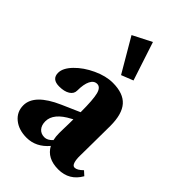

<svg xmlns="http://www.w3.org/2000/svg" viewBox="-217 -788 879 879"><g transform="rotate(45 222.0 -348.5)"><path d="M235.8 -497.6 140.1 -661.1 231.9 -708 293.5 -520.5ZM132.3 11.2Q81.5 11.2 49.3 -15.1Q17.1 -41.5 17.1 -83.5Q17.1 -155.3 138.2 -208.5L225.1 -246.6Q225.1 -328.6 216.8 -360.4Q208.5 -392.1 187 -392.1Q166.5 -392.1 155.3 -369.4Q144 -346.7 144 -305.2Q144 -284.7 124.5 -272.5Q105 -260.3 72.3 -260.3Q24.4 -260.3 24.4 -301.3Q24.4 -332 57.6 -366.2Q90.8 -400.4 140.4 -423.3Q189.9 -446.3 234.4 -446.3Q302.7 -446.3 334.2 -410.6Q365.7 -375 365.7 -298.3Q365.7 -254.9 364.7 -184.3Q363.8 -113.8 363.8 -103.5Q363.3 -79.1 368.4 -63.2Q373.5 -47.4 384.8 -47.4Q401.4 -47.4 423.8 -69.8L444.3 -51.3Q408.7 11.2 337.9 11.2Q265.6 11.2 237.8 -41Q193.4 11.2 132.3 11.2ZM140.1 -103Q140.1 -77.6 153.3 -62.7Q166.5 -47.9 189 -47.9Q208.5 -47.9 227.5 -68.4Q223.1 -86.9 223.1 -109.9Q223.1 -120.1 223.6 -138.4Q224.1 -156.7 224.4 -171.6Q224.6 -186.5 224.6 -200.2L216.8 -195.8Q140.1 -155.8 140.1 -103Z"/></g></svg>

Font: Elstob Grade
Style: Regular
Weight: 400
Designer: Peter S. Baker
Version: Version 1.015